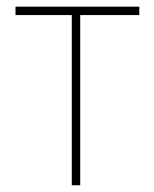

<svg xmlns="http://www.w3.org/2000/svg" viewBox="-20 -548 457 568"><path d="M217.3 -528.3V0H192.4V-528.3ZM392.1 -528.3V-503.4H25.9V-528.3Z"/></svg>

Font: Roboto Condensed Thin
Style: Regular
Weight: 250
Width: 3
Designer: Christian Robertson
Foundry: Google
Version: Version 3.009; 2024